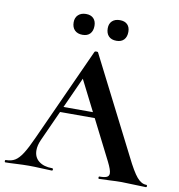

<svg xmlns="http://www.w3.org/2000/svg" viewBox="-96 -890 906 971"><g transform="rotate(10 357.0 -405.0)"><path d="M233 -327H439L446 -299H218ZM717 0Q697 0 655 -2Q611 -4 592 -4Q567 -4 531 -2Q497 0 477 0Q473 0 473 -6Q473 -12 477 -12Q503 -12 514.5 -17.5Q526 -23 526 -37Q526 -54 506 -94L303 -495L352 -581L153 -142Q140 -113 140 -88Q140 -52 165.5 -32Q191 -12 234 -12Q239 -12 239 -6Q239 0 234 0Q216 0 182 -2Q144 -4 116 -4Q89 -4 51 -2Q17 0 -4 0Q-8 0 -8 -6Q-8 -12 -4 -12Q24 -12 43 -23.5Q62 -35 81 -64.5Q100 -94 126 -152L343 -629Q345 -632 352 -632Q360 -632 361 -629L611 -137Q646 -66 669 -39Q692 -12 717 -12Q722 -12 722 -6Q722 0 717 0ZM213 -758Q213 -782 228 -796Q243 -810 268 -810Q293 -810 306.5 -796Q320 -782 320 -758Q320 -732 306.5 -717.5Q293 -703 268 -703Q242 -703 227.5 -717.5Q213 -732 213 -758ZM388 -758Q388 -782 402.5 -795.5Q417 -809 442 -809Q467 -809 480.5 -795.5Q494 -782 494 -758Q494 -732 480.5 -717.5Q467 -703 442 -703Q416 -703 402 -717.5Q388 -732 388 -758Z"/></g></svg>

Font: Cormorant SC
Style: Bold
Weight: 700
Designer: Christian Thalmann (Catharsis Fonts)
Foundry: Catharsis Fonts
Version: Version 4.000